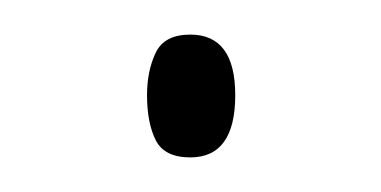

<svg xmlns="http://www.w3.org/2000/svg" viewBox="-20 -85 220 111"><path d="M65 -30Q65 -44 70 -54.5Q75 -65 90 -65Q116 -65 116 -30Q116 6 90 6Q75 6 70 -4Q65 -14 65 -30Z"/></svg>

Font: Noto Sans Thai Looped ExtraCondensed Thin
Style: Regular
Weight: 100
Width: 2
Designer: Sasikarn Vongin, Ben Mitchell
Foundry: The Fontpad Ltd
Version: Version 1.001; ttfautohint (v1.8.4.7-5d5b)